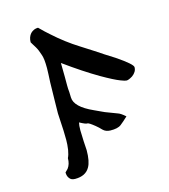

<svg xmlns="http://www.w3.org/2000/svg" viewBox="-115 -990 851 966"><g transform="rotate(-15 310.0 -507.5)"><path d="M487.3 -353.5Q464.8 -332 447.3 -318.4Q429.7 -304.7 390.6 -305.7Q367.2 -306.6 353.5 -320.3Q339.8 -335 325.2 -346.7Q294.9 -371.1 288.1 -370.1Q281.2 -368.2 249 -385.7Q245.1 -371.1 245.1 -345.7Q245.1 -330.1 247.1 -288.1Q250 -246.1 250 -241.2Q250 -182.6 233.4 -154.3Q211.9 -116.2 157.2 -116.2Q136.7 -116.2 127.9 -128.9Q118.2 -140.6 118.2 -160.2Q127 -168 132.8 -174.8Q148.4 -195.3 148.4 -226.6Q156.2 -242.2 160.2 -266.6Q164.1 -293 164.1 -317.4Q164.1 -342.8 163.1 -366.2Q158.2 -450.2 158.2 -457Q158.2 -481.4 159.2 -522.5Q160.2 -562.5 161.1 -618.2Q162.1 -640.6 163.1 -659.2Q164.1 -676.8 164.1 -691.4Q164.1 -741.2 156.2 -761.7Q147.5 -790 136.7 -807.6Q131.8 -815.4 127 -823.2Q122.1 -831.1 118.2 -837.9Q118.2 -865.2 133.8 -882.8Q150.4 -899.4 172.9 -899.4Q202.1 -870.1 222.7 -852.5Q285.2 -795.9 352.5 -753.9Q421.9 -710 460.9 -683.6Q501 -658.2 511.7 -651.4Q590.8 -597.7 590.8 -582Q590.8 -557.6 566.4 -540Q545.9 -527.3 535.2 -527.3Q527.3 -527.3 504.9 -536.1Q473.6 -547.9 411.1 -584Q334 -628.9 238.3 -698.2Q238.3 -656.2 239.3 -627Q239.3 -597.7 239.3 -581.1Q239.3 -562.5 241.2 -546.9Q242.2 -531.2 242.2 -517.6Q243.2 -467.8 336.9 -425.8Q371.1 -410.2 377 -407.2Q383.8 -403.3 408.2 -394.5Q436.5 -383.8 449.2 -378.9Q462.9 -375 487.3 -353.5Z"/></g></svg>

Font: Tolkien Dwarf Runes
Style: Regular
Weight: 400
Version: Regular